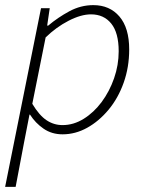

<svg xmlns="http://www.w3.org/2000/svg" viewBox="-23 -512 567 749"><path d="M-3 217 137 -480H171L161 -412H165Q203 -444 247.5 -468Q292 -492 341 -492Q405 -492 443 -447.5Q481 -403 481 -319Q481 -250 459.5 -189.5Q438 -129 400.5 -84Q363 -39 317 -13.5Q271 12 221 12Q179 12 147 -10Q115 -32 94 -65H92L71 43L38 217ZM221 -24Q264 -24 303.5 -48.5Q343 -73 373.5 -114Q404 -155 422 -206.5Q440 -258 440 -312Q440 -384 411 -420Q382 -456 332 -456Q293 -456 244.5 -431Q196 -406 155 -366L103 -107Q130 -62 158.5 -43Q187 -24 221 -24Z"/></svg>

Font: Source Sans 3 Light
Style: Italic
Weight: 300
Italic angle: -11°
Designer: Paul D. Hunt
Foundry: Adobe
Version: Version 3.046;hotconv 1.0.118;makeotfexe 2.5.65603